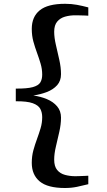

<svg xmlns="http://www.w3.org/2000/svg" viewBox="-20 -826 550 985"><path d="M313 138.5Q224.5 138.5 183.8 104.8Q143 71 143 9.5Q143 -25 151.2 -55Q159.5 -85 169.8 -112.8Q180 -140.5 188.2 -168Q196.5 -195.5 196.5 -225Q196.5 -249 186.8 -267.5Q177 -286 148 -296.5Q119 -307 61 -306.5V-371.5Q119 -371 148 -379Q177 -387 186.8 -403Q196.5 -419 196.5 -443Q196.5 -472 188.2 -499.8Q180 -527.5 169.8 -555.2Q159.5 -583 151.2 -613Q143 -643 143 -678Q143 -740 184 -773.2Q225 -806.5 314 -806.5Q347 -806.5 375 -801.2Q403 -796 433 -788V-745.5Q426.5 -746 413 -746.5Q399.5 -747 385.8 -747.2Q372 -747.5 365.5 -747.5Q338 -747.5 313.5 -740.5Q289 -733.5 273.5 -715.2Q258 -697 258 -663Q258 -633 266.8 -595.5Q275.5 -558 284.2 -519.2Q293 -480.5 293 -445.5Q293 -411 273 -388.8Q253 -366.5 220.5 -354Q188 -341.5 151 -336Q188 -331 220.5 -317.5Q253 -304 273 -280.5Q293 -257 293 -222.5Q293 -188 284.2 -149.5Q275.5 -111 266.8 -74.2Q258 -37.5 258 -7Q258 27.5 273.2 46Q288.5 64.5 313.5 71.2Q338.5 78 366 78Q373 78 386.5 77.5Q400 77 413.2 76.5Q426.5 76 433 75.5V119Q403.5 126.5 374.8 132.5Q346 138.5 313 138.5Z"/></svg>

Font: Merriweather 48pt SemiBold
Style: Regular
Weight: 600
Version: Version 2.100